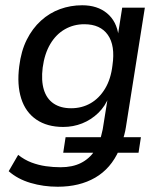

<svg xmlns="http://www.w3.org/2000/svg" viewBox="-20 -520 605 729"><path d="M199 189Q145 189 96 174.5Q47 160 13 130L49 68Q73 87 99.5 97Q126 107 154 111Q182 115 210 115Q255 115 287 99Q319 83 340 52L347 60H220L229 1H367L361 8Q363 -1 365.5 -10Q368 -19 370 -29L390 -154H394Q380 -117 353 -91Q326 -65 292 -51.5Q258 -38 220 -38Q159 -38 118 -66Q77 -94 60.5 -146Q44 -198 53 -268Q60 -326 81.5 -369Q103 -412 135.5 -441.5Q168 -471 208 -485.5Q248 -500 292 -500Q350 -500 386.5 -469.5Q423 -439 430 -385L427 -383L444 -491H530L458 -37Q456 -23 452 -8.5Q448 6 445 16L438 1H515L506 60H417L432 50Q401 120 341.5 154.5Q282 189 199 189ZM250 -109Q291 -109 324 -128Q357 -147 379 -183.5Q401 -220 407 -272Q418 -347 389.5 -387.5Q361 -428 300 -428Q260 -428 226.5 -409Q193 -390 171 -353Q149 -316 142 -263Q136 -214 146.5 -179.5Q157 -145 183.5 -127Q210 -109 250 -109Z"/></svg>

Font: Nunito Sans 10pt SemiCondensed Medium
Style: Italic
Weight: 500
Width: 4
Italic angle: -9°
Designer: Vernon Adams
Foundry: Vernon Adams
Version: Version 3.101;gftools[0.9.27]